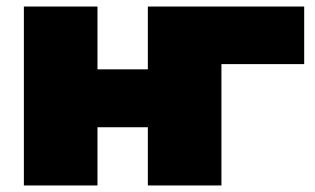

<svg xmlns="http://www.w3.org/2000/svg" viewBox="-20 -567 962 587"><path d="M53 0V-547H278V-355H432V-547H657V0H432V-178H278V0ZM432 0V-547H910V-371H657V0Z"/></svg>

Font: Montserrat Black
Style: Regular
Weight: 900
Designer: Julieta Ulanovsky
Foundry: Julieta Ulanovsky
Version: Version 9.000; ttfautohint (v1.8.4.7-5d5b)